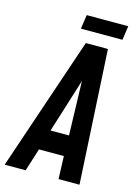

<svg xmlns="http://www.w3.org/2000/svg" viewBox="-153 -969 743 1040"><g transform="rotate(15 219.0 -449.0)"><path d="M-19.5 0 234.5 -750H358.5L400 0H282.5L278 -128H138.5L98 0ZM172.5 -243H276L266 -593H282ZM200 -897.5H433L421.5 -818.5H188.5Z"/></g></svg>

Font: Mohave SemiBold
Style: Italic
Weight: 600
Italic angle: -8°
Designer: Gumpita Rahayu
Foundry: Tokotype
Version: Version 2.003